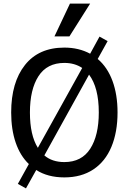

<svg xmlns="http://www.w3.org/2000/svg" viewBox="-20 -974 713 1065"><path d="M632 -350Q632 -241 598 -159.5Q564 -78 497.5 -34Q431 10 337 10Q245 10 181 -31L124 71L79 46L140 -64Q92 -110 67 -183Q42 -256 42 -350Q42 -517 118.5 -613.5Q195 -710 337 -710Q417 -710 480 -676L532 -771L577 -746L522 -647Q576 -601 604 -525Q632 -449 632 -350ZM190 -154 436 -597Q394 -625 337 -625Q241 -625 193.5 -551.5Q146 -478 146 -350Q146 -224 190 -154ZM528 -350Q528 -488 474 -560L226 -112Q269 -75 337 -75Q433 -75 480.5 -149Q528 -223 528 -350ZM368 -954H480L365 -772H282Z"/></svg>

Font: Niramit Medium
Style: Regular
Weight: 500
Designer: Katatrad Aksorn Co.,Ltd.
Foundry: Cadson Demak Co.,Ltd.
Version: Version 1.000; ttfautohint (v1.6)